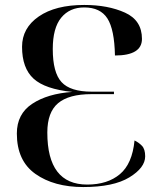

<svg xmlns="http://www.w3.org/2000/svg" viewBox="-20 -745 646 775"><path d="M316 10Q438 10 502 -29Q566 -68 566 -114Q566 -143 553 -156.5Q540 -170 523 -178Q514 -84 464 -42Q414 0 332 0Q171 0 171 -210Q171 -292 214.5 -328.5Q258 -365 349 -365H440V-375H350Q264 -375 228.5 -413.5Q193 -452 193 -547Q193 -632 227 -673.5Q261 -715 320 -715Q385 -715 413.5 -670.5Q442 -626 444 -521Q553 -521 553 -588Q553 -663 484.5 -694Q416 -725 320 -725Q204 -725 136.5 -678.5Q69 -632 69 -556Q69 -470 115.5 -427.5Q162 -385 272 -374Q172 -367 110 -326Q48 -285 48 -206Q48 -96 123 -43Q198 10 316 10Z"/></svg>

Font: Noto Serif Display Semi
Style: Regular
Weight: 600
Designer: Monotype Design Team
Foundry: Monotype Imaging Inc.
Version: Version 1.900